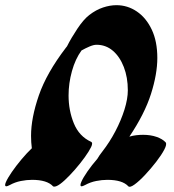

<svg xmlns="http://www.w3.org/2000/svg" viewBox="-70 -710 672 742"><path d="M-45 10Q-54 10 -47.5 -5.5Q-41 -21 -24.5 -45Q-8 -69 13 -94Q34 -119 53 -137Q50 -160 50 -185Q50 -254 80 -341Q110 -428 185 -526L189 -531Q205 -563 229 -599Q253 -635 275 -652Q301 -672 328 -681Q355 -690 380 -690Q423 -690 459 -665.5Q495 -641 516.5 -595.5Q538 -550 538 -486Q538 -424 513.5 -347Q489 -270 430 -182Q444 -186 457 -187.5Q470 -189 483 -189Q512 -189 535 -181Q558 -173 570 -160Q576 -153 565 -132Q554 -111 533.5 -84.5Q513 -58 490.5 -34Q468 -10 450 3Q432 16 426 10Q403 -15 345 -15Q324 -15 301.5 -10.5Q279 -6 259 5Q249 10 246 10Q237 10 244 -6.5Q251 -23 268 -47.5Q285 -72 306 -96Q314 -110 326 -125Q354 -161 376 -203Q398 -245 411 -286.5Q424 -328 424 -361Q424 -411 408.5 -451Q393 -491 366 -514Q339 -537 303 -537Q292 -537 276.5 -530.5Q261 -524 245 -515Q221 -482 208 -435Q195 -388 195 -341Q195 -283 215.5 -233Q236 -183 282 -162Q290 -158 282 -141.5Q274 -125 257 -101.5Q240 -78 219.5 -54.5Q199 -31 180 -13.5Q161 4 149 9Q139 13 135 10Q112 -15 54 -15Q33 -15 10.5 -10.5Q-12 -6 -32 5Q-42 10 -45 10Z"/></svg>

Font: Ga Maamli
Style: Regular
Weight: 400
Designer: Afotey Clement Nii Odai, Ama Asantewa Diaka, David Abbey-Thompson
Foundry: Sorkin Type Co.
Version: Version 1.000; ttfautohint (v1.8.4.7-5d5b)